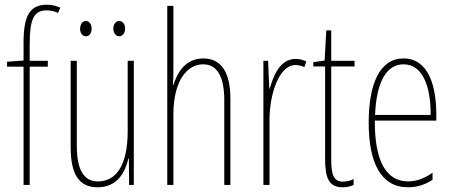

<svg xmlns="http://www.w3.org/2000/svg" viewBox="-20 -785 1918 815"><path d="M183 -502V-527H106V-598C106 -701 123 -741 177 -741C193 -741 211 -738 226 -730L236 -752C222 -759 202 -765 178 -765C105 -765 80 -715 80 -605V-528L10 -523V-502H80V0H106V-502Z M320 -663C320 -646 329 -631 345 -631C359 -631 369 -644 369 -663C369 -682 359 -696 345 -696C329 -696 320 -680 320 -663ZM461 -664C461 -646 471 -631 486 -631C501 -631 511 -645 511 -664C511 -683 500 -696 486 -696C471 -696 461 -681 461 -664ZM548 -527H522V-228C522 -82 472 -15 396 -15C338 -15 306 -60 306 -167V-527H280V-159C280 -45 316 10 394 10C479 10 511 -54 525 -112H527L528 0H548Z M716 -492V-760H690V0H716V-298C716 -447 777 -512 842 -512C894 -512 932 -472 932 -360V0H958V-366C958 -481 917 -537 843 -537C766 -537 732 -475 716 -424H714C716 -446 716 -461 716 -492Z M1235 -535C1168 -535 1140 -462 1125 -409H1123L1118 -527H1098V0H1124V-277C1124 -380 1162 -509 1235 -509C1249 -509 1264 -504 1272 -500L1280 -524C1266 -532 1248 -535 1235 -535Z M1436 -14C1396 -14 1386 -44 1386 -108V-503H1485V-527H1386V-656H1365L1358 -528L1310 -521V-503H1360V-112C1360 -32 1374 10 1435 10C1454 10 1468 6 1481 0V-25C1471 -19 1453 -14 1436 -14Z M1693 -537C1592 -537 1545 -429 1545 -264C1545 -94 1597 10 1712 10C1753 10 1788 -3 1816 -22V-52C1781 -27 1747 -15 1712 -15C1617 -15 1570 -106 1571 -273H1832V-301C1832 -421 1798 -537 1693 -537ZM1693 -512C1776 -512 1809 -414 1808 -297H1572C1578 -442 1623 -512 1693 -512Z"/></svg>

Font: Noto Sans Myanmar UI ExtraCondensed Thin
Style: Regular
Weight: 100
Width: 2
Designer: Monotype Design Team
Foundry: Monotype Imaging Inc.
Version: Version 2.103